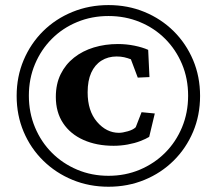

<svg xmlns="http://www.w3.org/2000/svg" viewBox="-20 -709 832 737"><path d="M396.5 7.8Q322.3 7.8 258.3 -18.6Q194.3 -44.9 146 -92.3Q97.7 -139.6 70.8 -203.1Q43.9 -266.6 43.9 -340.8Q43.9 -415 70.8 -478.5Q97.7 -542 145.5 -589.4Q193.4 -636.7 257.8 -663.1Q322.3 -689.5 396.5 -689.5Q470.7 -689.5 534.7 -663.1Q598.6 -636.7 646.5 -589.4Q694.3 -542 721.2 -478.5Q748 -415 748 -340.8Q748 -266.6 721.2 -203.1Q694.3 -139.6 646.5 -92.3Q598.6 -44.9 534.7 -18.6Q470.7 7.8 396.5 7.8ZM416 -149.4Q350.6 -149.4 300.3 -171.9Q250 -194.3 222.2 -236.3Q194.3 -278.3 194.3 -336.9Q194.3 -386.7 212.9 -424.3Q231.4 -461.9 264.2 -487.8Q296.9 -513.7 340.3 -526.9Q383.8 -540 432.6 -540Q464.8 -540 496.1 -533.7Q527.3 -527.3 548.8 -517.6L553.7 -413.1L508.8 -411.1L482.4 -481.4Q469.7 -486.3 456.5 -489.3Q443.4 -492.2 427.7 -492.2Q394.5 -492.2 369.1 -476.1Q343.8 -460 330.1 -429.7Q316.4 -399.4 316.4 -354.5Q316.4 -283.2 352.5 -241.2Q388.7 -199.2 436.5 -199.2Q450.2 -199.2 470.7 -205.1Q491.2 -210.9 501 -220.7L523.4 -278.3L574.2 -273.4L552.7 -183.6Q540 -175.8 518.6 -167.5Q497.1 -159.2 470.2 -154.3Q443.4 -149.4 416 -149.4ZM396.5 -34.2Q460.9 -34.2 516.6 -57.6Q572.3 -81.1 613.8 -122.6Q655.3 -164.1 678.7 -220.2Q702.1 -276.4 702.1 -341.8Q702.1 -407.2 678.7 -462.9Q655.3 -518.6 613.8 -560.1Q572.3 -601.6 516.6 -624.5Q460.9 -647.5 396.5 -647.5Q332 -647.5 276.4 -624.5Q220.7 -601.6 179.2 -560.1Q137.7 -518.6 114.3 -462.9Q90.8 -407.2 90.8 -341.8Q90.8 -276.4 114.3 -220.2Q137.7 -164.1 179.2 -122.6Q220.7 -81.1 276.4 -57.6Q332 -34.2 396.5 -34.2Z"/></svg>

Font: Crimson Pro SemiBold
Style: Regular
Weight: 600
Designer: Jacques Le Bailly
Foundry: Baron von Fonthausen
Version: Version 1.003